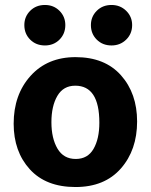

<svg xmlns="http://www.w3.org/2000/svg" viewBox="-20 -745 607 773"><path d="M532 -256Q532 -141 466.5 -66.5Q401 8 284 8Q165 8 100 -63.5Q35 -135 35 -247Q35 -364 103 -439.5Q171 -515 284 -515Q402 -515 467 -442Q532 -369 532 -256ZM285 -105Q333 -105 356.5 -145.5Q380 -186 380 -251Q380 -400 283 -400Q235 -400 211 -359Q187 -318 187 -253Q187 -188 211.5 -146.5Q236 -105 285 -105ZM512 -644Q512 -609 488 -585.5Q464 -562 429 -562Q393 -562 369.5 -585.5Q346 -609 346 -644Q346 -678 369.5 -701.5Q393 -725 429 -725Q464 -725 488 -701.5Q512 -678 512 -644ZM243 -644Q243 -609 219.5 -585.5Q196 -562 161 -562Q125 -562 101.5 -585.5Q78 -609 78 -644Q78 -678 101.5 -701.5Q125 -725 161 -725Q196 -725 219.5 -701.5Q243 -678 243 -644Z"/></svg>

Font: Hind Siliguri
Style: Bold
Weight: 700
Designer: Jyotish Sonowal
Foundry: Indian Type Foundry
Version: Version 1.001;PS 1.0;hotconv 1.0.86;makeotf.lib2.5.63406; tt